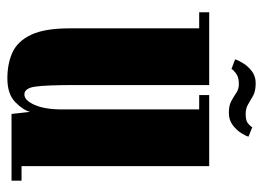

<svg xmlns="http://www.w3.org/2000/svg" viewBox="-114 -572 697 508"><g transform="rotate(90 234.0 -317.5)"><path d="M187 11Q148 11 118.2 -2.5Q88.5 -16 71.5 -51.8Q54.5 -87.5 54.5 -154V-496.5H12V-523H204.5V-171.5Q204.5 -90 208.8 -62Q213 -34 229.5 -34Q245 -34 257 -61Q269 -88 269 -133V-496.5H231V-523H419V-26.5H457.5V0H281L275.5 -49Q271 -31 249.8 -10Q228.5 11 187 11ZM278 -575Q258.5 -575 246.8 -581.5Q235 -588 225 -594.8Q215 -601.5 201.5 -601.5Q183.5 -601.5 173.8 -594Q164 -586.5 162 -582L136.5 -591.5Q139 -600 146.8 -612.8Q154.5 -625.5 167.8 -635.8Q181 -646 199.5 -646Q220.5 -646 232.8 -639.2Q245 -632.5 255.5 -626Q266 -619.5 281.5 -619.5Q298.5 -619.5 306.2 -625.8Q314 -632 316 -637L341 -627Q339.5 -620.5 331.8 -608Q324 -595.5 310.5 -585.2Q297 -575 278 -575Z"/></g></svg>

Font: Imbue 50pt Black
Style: Regular
Weight: 900
Designer: Tyler Finck
Foundry: Etcetera Type Company
Version: Version 1.102; ttfautohint (v1.8.3)